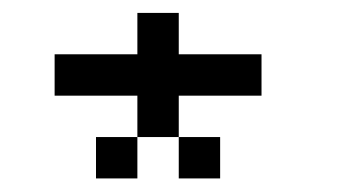

<svg xmlns="http://www.w3.org/2000/svg" viewBox="-20 -582 540 290"><path d="M125 -375H187.5V-312.5H125ZM250 -375H312.5V-312.5H250V-375H187.5V-437.5H62.5V-500H187.5V-562.5H250V-500H375V-437.5H250Z"/></svg>

Font: HE실루아
Style: regular
Weight: 500
Monospace: yes
Designer: Taeyun An (WindowsTiger)
Version: v1